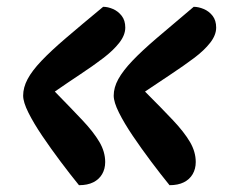

<svg xmlns="http://www.w3.org/2000/svg" viewBox="-20 -569 685 564"><path d="M478 -25Q452 -57 423.5 -95Q395 -133 370 -170Q345 -207 329.5 -238Q314 -269 314 -288Q314 -312 327.5 -336.5Q341 -361 368.5 -390Q396 -419 441 -457.5Q486 -496 549 -549Q563 -549 578.5 -542.5Q594 -536 604.5 -522.5Q615 -509 615 -488Q615 -466 597.5 -443.5Q580 -421 550 -398.5Q520 -376 483 -351.5Q446 -327 406 -300Q455 -251 488 -216Q521 -181 538 -152Q555 -123 555 -93Q555 -73 546 -57.5Q537 -42 520 -33.5Q503 -25 478 -25ZM212 -25Q186 -57 157.5 -95Q129 -133 104 -170Q79 -207 63.5 -238Q48 -269 48 -288Q48 -312 61 -336.5Q74 -361 101.5 -390Q129 -419 174 -457.5Q219 -496 283 -549Q297 -549 312 -542.5Q327 -536 337.5 -522.5Q348 -509 348 -488Q348 -466 330.5 -443.5Q313 -421 283.5 -398.5Q254 -376 217 -351.5Q180 -327 141 -300Q189 -251 222 -216Q255 -181 272 -152Q289 -123 289 -93Q289 -73 280 -57.5Q271 -42 254 -33.5Q237 -25 212 -25Z"/></svg>

Font: Lemonada Medium
Style: Regular
Weight: 500
Designer: Mohamed Gaber (Arabic), Eduardo Tunni (Latin)
Foundry: Kief Type Foundry
Version: Version 4.004; ttfautohint (v1.8.2)